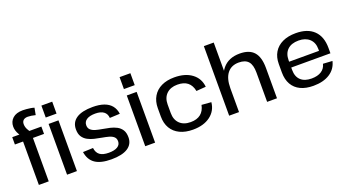

<svg xmlns="http://www.w3.org/2000/svg" viewBox="-55 -1335 3472 1920"><g transform="rotate(-20 1681.0 -374.5)"><path d="M111 -462H24V-540H151L131 -500Q110 -524 96 -547Q82 -570 75.5 -592Q69 -614 69 -635Q69 -689 106.5 -723Q144 -757 214 -757Q233 -757 253 -755Q273 -753 294 -750Q315 -747 334 -741L320 -667Q297 -673 276.5 -676Q256 -679 239 -679Q209 -679 192.5 -664.5Q176 -650 176 -623Q176 -594 190 -567Q204 -540 231 -504L164 -540H334V-462H216V0H111ZM516 -540V0H411V-540ZM521 -737V-610H406V-737Z M882 8Q769 8 710 -32.5Q651 -73 638 -158L746 -162Q752 -111 784.5 -87Q817 -63 880 -63Q940 -63 972.5 -83Q1005 -103 1005 -140Q1005 -171 985.5 -188Q966 -205 934.5 -213.5Q903 -222 865 -228.5Q827 -235 789 -244Q751 -253 719.5 -270Q688 -287 668.5 -316.5Q649 -346 649 -395Q649 -470 708 -509.5Q767 -549 882 -549Q952 -549 1001.5 -531.5Q1051 -514 1079.5 -479Q1108 -444 1115 -392L1007 -387Q1004 -432 972.5 -455Q941 -478 884 -478Q824 -478 792 -457Q760 -436 760 -398Q760 -367 779.5 -349.5Q799 -332 830.5 -323Q862 -314 900 -308Q938 -302 976 -293Q1014 -284 1045.5 -267.5Q1077 -251 1096.5 -221Q1116 -191 1116 -142Q1116 -69 1056.5 -30.5Q997 8 882 8Z M1348 -540V0H1243V-540ZM1353 -737V-610H1238V-737Z M1750 8Q1670 8 1611.5 -20Q1553 -48 1522 -100.5Q1491 -153 1491 -226V-314Q1491 -386 1522.5 -439Q1554 -492 1612 -520Q1670 -548 1750 -548Q1865 -548 1935.5 -495.5Q2006 -443 2015 -352L1913 -344Q1901 -406 1862 -437.5Q1823 -469 1754 -469Q1681 -469 1638.5 -428Q1596 -387 1596 -315V-225Q1596 -153 1638 -112Q1680 -71 1754 -71Q1821 -71 1861 -103Q1901 -135 1913 -196L2015 -188Q2006 -98 1935 -45Q1864 8 1750 8Z M2540 -312Q2540 -393 2508 -430Q2476 -467 2407 -467Q2327 -467 2284 -412Q2241 -357 2241 -253L2197 -180L2198 -247Q2198 -393 2262.5 -470.5Q2327 -548 2446 -548Q2548 -548 2596.5 -493Q2645 -438 2645 -323V0H2540ZM2136 -740H2241V-367V0H2136Z M3032 8Q2952 8 2895.5 -19Q2839 -46 2809 -98.5Q2779 -151 2779 -225V-315Q2779 -388 2810.5 -440Q2842 -492 2901 -520Q2960 -548 3042 -548Q3167 -548 3234 -483Q3301 -418 3301 -297V-240H2864V-302H3217L3202 -278V-321Q3202 -390 3159.5 -429.5Q3117 -469 3044 -469Q2967 -469 2925.5 -429Q2884 -389 2884 -317V-214Q2884 -143 2924.5 -105Q2965 -67 3039 -67Q3104 -67 3144 -93Q3184 -119 3195 -167L3294 -161Q3275 -80 3206.5 -36Q3138 8 3032 8Z"/></g></svg>

Font: Pathway Extreme 8pt Thin 12pt Medium
Style: Regular
Weight: 500
Version: Version 1.001;gftools[0.9.26]